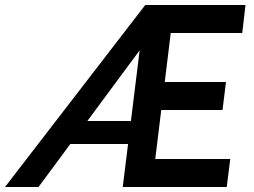

<svg xmlns="http://www.w3.org/2000/svg" viewBox="-37 -748 1017 768"><path d="M544 -728H945L932 -616H646L622 -420H867L853 -308H608L584 -112H884L870 0H454ZM542 -595Q538 -585 532.5 -570Q527 -555 527 -554L117 0H-17L544 -728ZM254 -264H502L491 -172H208Z"/></svg>

Font: Josefin Sans Thin SemiBold
Style: Italic
Weight: 600
Italic angle: -7°
Version: Version 2.000